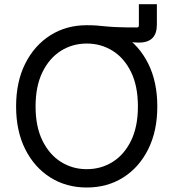

<svg xmlns="http://www.w3.org/2000/svg" viewBox="-20 -854 797 885"><path d="M378.9 -673.3V-737.8Q407.7 -737.8 426 -736.3Q444.3 -734.9 464.4 -732.7Q484.4 -730.5 518.1 -729Q551.8 -727.5 611.3 -727.5Q620.1 -727.5 620.1 -736.3V-834.5H703.1V-740.7Q703.1 -699.2 682.6 -678.5Q662.1 -657.7 620.1 -657.7Q600.6 -657.7 584 -660.2Q567.4 -662.6 543.7 -665.8Q520 -668.9 481.4 -671.1Q442.9 -673.3 378.9 -673.3ZM379.9 10.3Q285.6 10.3 212.2 -35.9Q138.7 -82 96.4 -166Q54.2 -250 54.2 -363.3Q54.2 -477.1 96.4 -561Q138.7 -645 212.2 -691.4Q285.6 -737.8 379.9 -737.8Q474.6 -737.8 547.9 -691.4Q621.1 -645 663.1 -561Q705.1 -477.1 705.1 -363.3Q705.1 -250 663.1 -166Q621.1 -82 547.9 -35.9Q474.6 10.3 379.9 10.3ZM379.9 -74.2Q445.3 -74.2 498.8 -107.4Q552.2 -140.6 584 -205.3Q615.7 -270 615.7 -363.3Q615.7 -457.5 584 -522.2Q552.2 -586.9 498.8 -620.1Q445.3 -653.3 379.9 -653.3Q314.5 -653.3 261 -619.9Q207.5 -586.4 175.8 -521.7Q144 -457 144 -363.3Q144 -270 175.8 -205.6Q207.5 -141.1 261 -107.7Q314.5 -74.2 379.9 -74.2Z"/></svg>

Font: Inter 20pt
Style: Regular
Weight: 400
Version: Version 4.001;git-66647c0bb